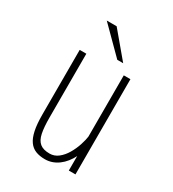

<svg xmlns="http://www.w3.org/2000/svg" viewBox="-169 -772 788 875"><g transform="rotate(30 225.0 -334.0)"><path d="M204 10Q176.5 10 155.5 1.8Q134.5 -6.5 120.8 -25.8Q107 -45 100 -78Q93 -111 93 -161V-501H128V-166Q128 -115 134.5 -83.5Q141 -52 158.8 -37.5Q176.5 -23 210 -23Q235 -23 255.2 -39Q275.5 -55 290.2 -80.2Q305 -105.5 314 -133.2Q323 -161 326 -184L353 -181Q348 -122.5 327 -79.8Q306 -37 274 -13.5Q242 10 204 10ZM325 0V-99V-501H360V0ZM295 -547.5H264L133 -678.5H185Z"/></g></svg>

Font: League Mono Thin Condensed
Style: Regular
Weight: 100
Width: 1
Designer: Tyler Finck
Foundry: The League of Moveable Type / Tyler Finck
Version: Version 2.300;RELEASE